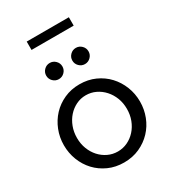

<svg xmlns="http://www.w3.org/2000/svg" viewBox="-217 -1026 1034 1152"><g transform="rotate(-30 299.5 -450.5)"><path d="M299 10Q240 10 191.5 -12Q143 -34 108.5 -71Q74 -108 55 -157Q36 -206 36 -260Q36 -315 55.5 -364Q75 -413 109.5 -450Q144 -487 192.5 -509Q241 -531 299 -531Q358 -531 406.5 -509Q455 -487 489.5 -450Q524 -413 543.5 -364Q563 -315 563 -260Q563 -206 544 -157Q525 -108 490 -71Q455 -34 406.5 -12Q358 10 299 10ZM126 -259Q126 -218 139.5 -183Q153 -148 176.5 -122Q200 -96 231.5 -81Q263 -66 299 -66Q335 -66 366.5 -81Q398 -96 422 -122.5Q446 -149 459.5 -184.5Q473 -220 473 -261Q473 -302 459.5 -337Q446 -372 422 -398.5Q398 -425 366.5 -440Q335 -455 299 -455Q263 -455 231.5 -439.5Q200 -424 176.5 -397.5Q153 -371 139.5 -335.5Q126 -300 126 -259ZM153 -675Q153 -698 169.5 -714.5Q186 -731 209 -731Q232 -731 248.5 -714.5Q265 -698 265 -675Q265 -652 248.5 -635.5Q232 -619 209 -619Q186 -619 169.5 -635.5Q153 -652 153 -675ZM334 -675Q334 -698 350.5 -714.5Q367 -731 390 -731Q413 -731 429.5 -714.5Q446 -698 446 -675Q446 -652 429.5 -635.5Q413 -619 390 -619Q367 -619 350.5 -635.5Q334 -652 334 -675ZM154 -853V-911H446V-853Z"/></g></svg>

Font: Rising Sun
Style: Regular
Weight: 400
Designer: Matt McInerney, Pablo Impallari, Rodrigo Fuenzalida (Raleway font), Stephen Hutchings (Greek), Cristiano Sobral (main ch
Foundry: The Rising Sun Project Authors
Version: Version 4.327; ttfautohint (v1.8.4.7-5d5b-dirty)